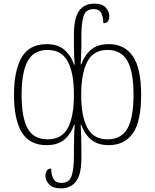

<svg xmlns="http://www.w3.org/2000/svg" viewBox="-20 -789 854 1057"><path d="M315 248Q272 248 251 226.5Q230 205 230 178Q230 164 237 151.5Q244 139 262 139Q262 176 275 197Q288 218 318 218Q361 218 374 180Q387 142 387 68V27Q387 -4 388 -37.5Q389 -71 391 -102H388Q369 -49 333 -19.5Q297 10 237 10Q142 10 99.5 -61Q57 -132 57 -267Q57 -401 99.5 -473.5Q142 -546 237 -546Q297 -546 333 -516Q369 -486 388 -433H391Q389 -458 388 -484Q387 -510 387 -536V-598Q387 -690 415.5 -729.5Q444 -769 500 -769Q543 -769 562.5 -747Q582 -725 582 -699Q582 -685 574.5 -673Q567 -661 549 -661Q549 -694 537.5 -716.5Q526 -739 496 -739Q452 -739 440 -700Q428 -661 428 -589V-536Q428 -510 426.5 -483.5Q425 -457 424 -434H427Q446 -486 482 -516Q518 -546 579 -546Q665 -546 711 -480Q757 -414 757 -267Q757 -119 711 -54.5Q665 10 579 10Q518 10 482 -20Q446 -50 427 -102H424Q426 -73 427 -39.5Q428 -6 428 26V81Q428 173 398 210.5Q368 248 315 248ZM242 -22Q321 -22 354 -85.5Q387 -149 387 -266Q387 -389 352.5 -451.5Q318 -514 242 -514Q166 -514 132.5 -453Q99 -392 99 -267Q99 -142 132 -82Q165 -22 242 -22ZM572 -22Q647 -22 681 -80.5Q715 -139 715 -267Q715 -395 681 -454.5Q647 -514 572 -514Q494 -514 460.5 -449Q427 -384 427 -266Q427 -150 460.5 -86Q494 -22 572 -22Z"/></svg>

Font: Noto Serif Georgian SemiCondensed ExtraLight
Style: Regular
Weight: 200
Width: 4
Designer: Monotype Design Team, Akaki Razmadze
Foundry: Google LLC
Version: Version 2.003; ttfautohint (v1.8.4.7-5d5b)